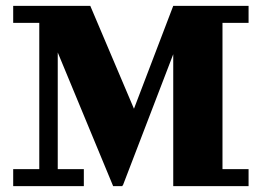

<svg xmlns="http://www.w3.org/2000/svg" viewBox="-20 -635 893 655"><path d="M288 -615 437 -264 571 -615H828V-557H739V-58H828V0H571V-450L399 -2L398 -3L397 0H366L177 -456V-58H266V0H25V-58H114V-557H25V-615Z"/></svg>

Font: Bigshot One
Style: Regular
Weight: 400
Designer: Gesine Todt
Foundry: Gesine Todt
Version: Version 1.001